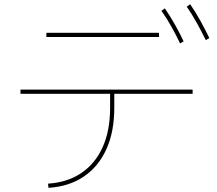

<svg xmlns="http://www.w3.org/2000/svg" viewBox="-20 -857 1040 919"><path d="M902 -428V-408H78V-428ZM212 42 210 22Q303 16 369.5 -29Q436 -74 471.5 -153Q507 -232 507 -340V-420H527V-340Q527 -226 489 -142.5Q451 -59 380.5 -11.5Q310 36 212 42ZM741 -700V-680H202V-700ZM842 -649Q823 -689 801 -728.5Q779 -768 753 -805L769 -817Q795 -779 817.5 -739Q840 -699 859 -659ZM965 -665Q945 -706 922.5 -746.5Q900 -787 874 -825L890 -837Q917 -798 939.5 -757Q962 -716 982 -675Z"/></svg>

Font: Murecho Thin
Style: Regular
Weight: 100
Designer: Neil Summerour
Foundry: Positype
Version: Version 1.010